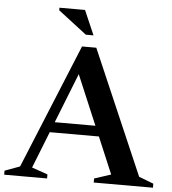

<svg xmlns="http://www.w3.org/2000/svg" viewBox="-68 -919 872 972"><g transform="rotate(5 368.0 -433.0)"><path d="M171.5 -234.5V-287H509.5V-234.5ZM671 -49 745.5 -20.5V0H444.5V-20.5L529 -48L308.5 -570L333.5 -571L127 -48.5L207.5 -20.5V0H-10.5V-20.5L66 -48.5L325.5 -681H398ZM378.5 -742H339.5L194.5 -853.5V-866.5H324.5Z"/></g></svg>

Font: Newsreader 24pt SemiBold
Style: Regular
Weight: 600
Designer: Hugues Gentile
Foundry: Production Type
Version: Version 1.003